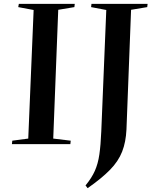

<svg xmlns="http://www.w3.org/2000/svg" viewBox="-20 -750 804 999"><path d="M155 -698 75 -713 78 -730H369L367 -713L283 -699L257 -29L348 -18L346 0H42L44 -18L127 -29ZM533 -698 454 -713 456 -730H748L746 -713L662 -699L638 -76Q635 -11 615.5 39Q596 89 552.5 133.5Q509 178 436 229L425 215Q457 176 473.5 139Q490 102 497 53.5Q504 5 507 -67Z"/></svg>

Font: Literata 72pt SemiBold
Style: Italic
Weight: 600
Italic angle: -2°
Designer: Latin by Veronika Burian and Jose Scaglione. Greek by Irene Vlachou. Cyrillic by Vera Evstafieva
Foundry: TypeTogether
Version: Version 3.002